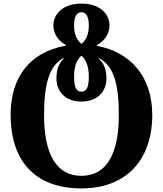

<svg xmlns="http://www.w3.org/2000/svg" viewBox="-20 -794 906 1068"><path d="M433 254C683 254 827 95 827 -155C827 -360 713 -503 519 -539V-543C553 -562 589 -598 589 -654C589 -709 544 -774 433 -774C323 -774 277 -709 277 -654C277 -597 313 -562 346 -544V-540C143 -504 39 -361 39 -156C39 95 169 254 433 254ZM433 -550C402 -575 392 -611 392 -653C392 -696 404 -726 433 -726C462 -726 474 -696 474 -653C474 -611 464 -575 433 -550ZM433 -284C403 -284 392 -312 392 -366C392 -427 407 -463 433 -484C458 -463 474 -427 474 -366C474 -312 463 -284 433 -284ZM433 184C293 184 225 62 225 -154C225 -329 255 -430 334 -472V-468C306 -439 294 -407 294 -357C294 -290 339 -229 433 -229C527 -229 572 -290 572 -357C572 -407 560 -439 530 -467V-471C612 -429 641 -329 641 -154C641 62 573 184 433 184Z"/></svg>

Font: Noto Serif Georgian SemiCondensed Black
Style: Regular
Weight: 900
Width: 4
Designer: Monotype Design Team, Akaki Razmadze
Foundry: Google LLC
Version: Version 2.003